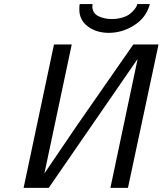

<svg xmlns="http://www.w3.org/2000/svg" viewBox="-20 -909 787 929"><path d="M94.2 0 241.2 -693.8H327.1L194.8 -69.8L354 -304.2L625 -693.8H747.1L599.1 0H514.2L646 -624L215.8 0ZM363.8 -862.8Q363.8 -886.7 366.2 -889.2H428.2Q428.2 -888.2 427.5 -884Q426.8 -879.9 426.8 -878.9Q426.8 -845.7 455.3 -831.3Q483.9 -816.9 520 -816.9Q549.8 -816.9 573.5 -824.5Q597.2 -832 609.6 -842.5Q622.1 -853 630.6 -863.5Q639.2 -874 642.1 -881.8L644 -889.2H705.1Q688 -824.2 629.9 -787.1Q571.8 -750 505.9 -750H503.9Q443.8 -751 403.8 -782Q363.8 -813 363.8 -862.8Z"/></svg>

Font: CMU Sans Serif
Style: Oblique
Weight: 500
Italic angle: -12°
Version: Version 0.7.0